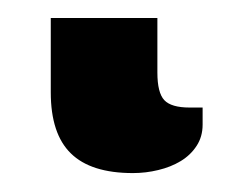

<svg xmlns="http://www.w3.org/2000/svg" viewBox="-20 14 244 208"><path d="M35 33.5H150.5V92.5Q150.5 114.5 158 122.5Q165.5 130.5 185.5 130.5H199.5V149Q199.5 162 193 172Q186.5 182 175.8 188.5Q165 195 151.5 198.2Q138 201.5 124 201.5Q78.5 201.5 56.8 180.2Q35 159 35 114Z"/></svg>

Font: Lato 2
Style: Regular
Weight: 900
Designer: Lukasz Dziedzic with Adam Twardoch and Botio Nikoltchev
Foundry: tyPoland Lukasz Dziedzic
Version: Version 2.015; 2015-08-06; http://www.latofonts.com/